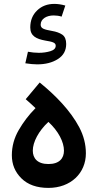

<svg xmlns="http://www.w3.org/2000/svg" viewBox="-20 -940 491 966"><path d="M223.6 5.4C335.9 5.4 412.1 -68.8 412.1 -168.5C412.1 -213.9 400.9 -257.3 378.9 -299.3C334.5 -383.3 259.8 -460 179.7 -524.9L109.4 -440.9C126.5 -426.3 142.6 -411.1 158.7 -396C125 -362.3 97.2 -325.2 74.2 -285.6C51.3 -246.1 39.6 -203.6 39.6 -159.2C39.6 -112.8 55.7 -74.2 87.9 -42.5C120.1 -10.7 165.5 5.4 223.6 5.4ZM223.6 -114.7C167.5 -114.7 145 -144.5 145 -182.1C145 -225.1 174.3 -281.2 223.6 -326.7C273.9 -280.3 301.8 -225.6 301.8 -182.1C301.8 -144.5 279.8 -114.7 223.6 -114.7ZM167 -616.2C208.5 -616.2 243.7 -625 271.5 -643.1C299.3 -660.6 313 -686 313 -718.8C313 -740.7 306.6 -756.3 293.5 -765.6C280.3 -774.4 263.2 -780.8 242.2 -784.2C202.6 -791.5 184.6 -795.9 184.6 -815.9C184.6 -845.2 214.4 -862.3 250 -862.3C264.2 -862.3 277.3 -860.4 290 -856.4L308.6 -912.1C289.6 -917.5 271 -920.4 253.4 -920.4C218.8 -920.4 189.9 -909.7 167 -887.7C144 -865.7 132.3 -837.4 132.3 -801.8C132.3 -758.8 162.6 -744.1 208 -735.8C242.7 -730 260.3 -726.1 260.3 -710C260.3 -697.3 251.5 -688 233.9 -682.6C216.3 -677.2 196.8 -674.3 175.3 -674.3C157.2 -674.3 139.2 -676.3 120.6 -679.7L107.4 -621.6C129.9 -618.2 149.9 -616.2 167 -616.2Z"/></svg>

Font: Estedad SemiBold
Style: Regular
Weight: 600
Designer: Amin Abedi
Version: Version 7.3